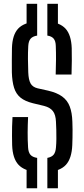

<svg xmlns="http://www.w3.org/2000/svg" viewBox="-20 -922 454 1036"><path d="M123.5 -777V-901.5H180.5V-777ZM235.5 -777V-901.5H292.5V-777ZM123.5 94V-29H180.5V94ZM235.5 94V-29H292.5V94ZM180.5 6.5Q111.5 1 79.8 -33Q48 -67 45.5 -139Q45 -166 44.8 -190Q44.5 -214 45.2 -238.5Q46 -263 47.5 -290.5H131.5Q129.5 -247.5 129.2 -207.2Q129 -167 131.5 -126.5Q133 -100.5 144 -87.2Q155 -74 180.5 -70ZM235.5 6.5V-70Q259 -74.5 269.5 -87.5Q280 -100.5 282 -126.5Q284 -148 284.2 -172Q284.5 -196 283.8 -220Q283 -244 282 -265Q280.5 -303 265.5 -322.5Q250.5 -342 218 -350.5L157.5 -365Q115 -375.5 90.8 -395.2Q66.5 -415 56 -448.2Q45.5 -481.5 44 -531.5Q43.5 -562.5 43.8 -595.5Q44 -628.5 44.5 -662.5Q46.5 -734 78.2 -767.8Q110 -801.5 180.5 -806.5V-730Q156 -726 145 -713Q134 -700 132.5 -674Q130.5 -637.5 130.8 -603.2Q131 -569 132.5 -531.5Q134 -491.5 145 -471.8Q156 -452 183 -445.5L239 -433Q287 -422 315.2 -401.5Q343.5 -381 356.2 -347.8Q369 -314.5 370.5 -265Q371.5 -245.5 371.5 -223.5Q371.5 -201.5 371.2 -180Q371 -158.5 370 -139Q367 -67 335.8 -32.8Q304.5 1.5 235.5 6.5ZM280.5 -520Q282 -564 282.2 -601.2Q282.5 -638.5 281 -674Q280.5 -700 269.8 -713.2Q259 -726.5 235.5 -730V-806.5Q303 -801 333.8 -767.2Q364.5 -733.5 367 -662Q368 -631.5 367.5 -595.2Q367 -559 366 -520Z"/></svg>

Font: Big Shoulders Stencil Text Thin Medium
Style: Regular
Weight: 500
Version: Version 2.001